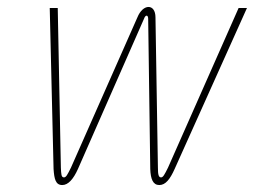

<svg xmlns="http://www.w3.org/2000/svg" viewBox="-20 -523 730 552"><path d="M204 -37 394 -469C398 -481 406 -481 406 -469L412 -37C413 -8 420 9 438 9C456 9 469 -8 482 -37L690 -500H666L463 -41C453 -21 449 -13 443 -13C436 -13 434 -21 434 -41L427 -473C427 -493 418 -503 407 -503C396 -503 383 -493 375 -473L184 -41C174 -21 170 -13 164 -13C156 -13 156 -22 155 -41L146 -500H123L134 -37C136 -8 140 9 159 9C176 9 191 -8 204 -37Z"/></svg>

Font: LT Wave Mono Thin
Style: Italic
Weight: 100
Designer: Daniel Lyons
Version: Version 2.5 (Glyphs App)